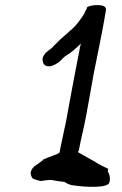

<svg xmlns="http://www.w3.org/2000/svg" viewBox="-20 -716 474 745"><path d="M146 -478C148 -460 167 -455 183 -461C200 -467 215 -479 225 -491L234 -499H235C257 -512 275 -529 294 -547C294 -545 293 -543 292 -540C282 -492 273 -440 263 -390C257 -358 249 -314 243 -282L236 -243C234 -233 231 -222 229 -211C224 -184 216 -153 211 -124C198 -114 172 -109 148 -97H147V-95C140 -90 134 -85 127 -80H126V-79C125 -78 99 -66 99 -43C100 -35 103 -26 110 -21L111 -22C117 -19 126 -16 136 -14H140C152 -16 164 -17 178 -18C193 -15 211 -12 230 -10C236 -6 246 -1 256 2C277 6 379 18 402 -3C405 -7 405 -12 406 -15C408 -33 403 -43 398 -51L400 -61C384 -69 367 -76 352 -86V-87H351C327 -100 305 -113 282 -126C284 -128 286 -131 286 -133L294 -173C302 -206 309 -239 316 -276L323 -315C329 -348 337 -393 343 -427C356 -493 371 -563 383 -630L390 -670C391 -675 391 -678 391 -680V-681C391 -702 335 -698 319 -689L317 -686L316 -681C311 -674 310 -669 307 -663C292 -639 275 -616 255 -599H254C239 -583 219 -570 202 -551L193 -542H192C191 -541 188 -537 188 -537L178 -527C172 -524 164 -516 160 -513V-512L159 -513C155 -508 141 -494 146 -478Z"/></svg>

Font: Scribbler
Style: ExBdIta
Weight: 800
Designer: Mew Too
Foundry: Cannot Into Space Fonts
Version: Version 1.001